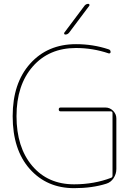

<svg xmlns="http://www.w3.org/2000/svg" viewBox="-20 -970 712 1000"><path d="M366 10Q224 10 135 -90Q46 -190 46 -365Q46 -537 137 -638.5Q228 -740 376 -740Q465 -740 546 -713Q556 -710 556 -699Q556 -695 553 -693Q550 -691 546 -692Q463 -720 376 -720Q235 -720 150.5 -623.5Q66 -527 66 -365Q66 -203 147.5 -106.5Q229 -10 366 -10Q470 -10 559 -44Q566 -47 566 -55V-381Q566 -390 557 -390H296Q286 -390 286 -400Q286 -410 296 -410H529Q552 -410 569 -393Q586 -376 586 -353V-90Q586 -64 571.5 -42Q557 -20 533 -13Q460 10 366 10ZM320 -790Q316 -790 314.5 -793.5Q313 -797 315 -800L420 -940Q428 -950 440 -950Q444 -950 445.5 -946.5Q447 -943 445 -940L340 -800Q332 -790 320 -790Z"/></svg>

Font: Rounded Mplus 1c Thin
Style: Regular
Weight: 250
Version: Version 1.059.20150529